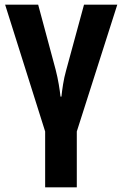

<svg xmlns="http://www.w3.org/2000/svg" viewBox="-20 -565 525 825"><path d="M310 240V0L484 -545H341L264 -262C253 -224 247 -179 244 -150H240C237 -178 230 -224 219 -266L144 -545H2L174 0V240Z"/></svg>

Font: Noto Sans Display SemiCondensed
Style: Bold
Weight: 700
Width: 4
Designer: Monotype Design Team
Foundry: Monotype Imaging Inc.
Version: Version 1.900